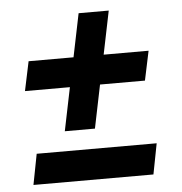

<svg xmlns="http://www.w3.org/2000/svg" viewBox="-48 -664 675 711"><g transform="rotate(-5 290.0 -308.5)"><path d="M293 -187H181L214 -348H47L70 -457H237L270 -618H382L349 -457H516L493 -348H326ZM494 1H48L70 -113H516Z"/></g></svg>

Font: Argentum Novus
Style: Bold Italic
Weight: 700
Designer: Julieta Ulanovsky (font) & Cristiano Sobral (main changes)
Foundry: Julieta Ulanovsky (font) & Cristiano Sobral (main changes)
Version: Version 3.00;November 27, 2020;FontCreator 13.0.0.2655 64-bi